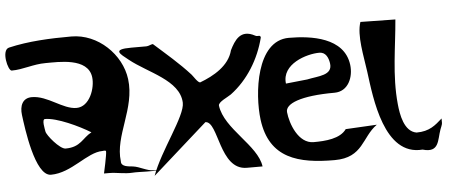

<svg xmlns="http://www.w3.org/2000/svg" viewBox="-102 -899 2438 1021"><g transform="rotate(-5 1117.0 -388.5)"><path d="M370.1 -260C320.8 -234.6 307.5 -186 225.6 -186C195.8 -186 129.4 -265.4 126.8 -286C125.4 -296.6 111.7 -352 130.3 -352C194 -352 308.2 -298.1 370.1 -260ZM-27.2 -747C-70.9 -736.7 -43.4 -624 -23.5 -624C38.1 -624 91.9 -648 159.5 -648C228.1 -648 386.2 -658.1 399.7 -552C407.2 -494 373.1 -396 302.7 -396C229.5 -396 154.9 -474 70.7 -474C19.7 -474 4.1 -431.7 10.2 -384C18.9 -316.2 51 -54 136.4 -54C247.3 -54 336.9 -156 420.4 -156C420.4 -156 437.9 -159.5 438.8 -153C440.7 -137.9 417.7 -36 417.7 -36H444.7C485.9 -36 526.8 -23.9 568.9 -27C604.4 -29.7 689.8 -22 700.5 -30H682.5C646.5 -30 610.2 -55.5 573.7 -60C552.7 -62.6 510.4 -62.5 512.5 -93C494.8 -230.8 609.6 -365.8 589.2 -525C572.3 -657.3 450.4 -777 308 -777C194.7 -777 78.6 -771.9 -27.2 -747Z M684.9 0C684.9 0 978.4 -261 978.5 -261C1048.8 -261 1030.4 0 1176.9 0H1260.9C1246.3 -113.9 1074.3 -216 1058.1 -342C1055.6 -361.8 1110.2 -384.1 1126.2 -396C1218.4 -464.6 1282.8 -570.2 1311.4 -684C1309.2 -700.9 1296.8 -688.3 1282.9 -696C1206.4 -738.1 1172.2 -679.8 1147.3 -630C1126.6 -548.4 1043.3 -501.9 969.3 -474C956.9 -474 935.5 -510.2 927.5 -519C868.7 -584 802.2 -640.2 736.5 -699C727.1 -699 712.8 -690 701.6 -690H620.6C513.6 -690 559.7 -660.7 601.7 -627C697.5 -550 862.7 -495.8 867.9 -375C871 -304 731.2 -130.3 684.9 0Z M1423.2 -428C1409.8 -533.2 1545.8 -576 1614.3 -576C1648.4 -576 1661.4 -545.3 1666 -516C1676.6 -449 1597.1 -453 1537.7 -440ZM1676.3 -357C1749.9 -357 1780.8 -431.9 1772.3 -498C1753.4 -645.3 1578.5 -669 1459.4 -669C1285.1 -669 1254.7 -385.7 1272.1 -249C1299.1 -38.7 1453.6 0 1646 0C1799 0 1802 -109.2 1885.5 -168L1718.7 -159C1684.6 -110.7 1606.2 -105 1542.6 -105C1461.6 -105 1421.8 -213.9 1415.7 -276C1411.2 -321.5 1494.8 -357 1676.3 -357Z M2092.5 -108C2026.1 -119.2 2011.6 -212.2 2006.2 -267C1990.7 -422.3 2021.1 -573.9 2032.6 -717L1846.2 -720C1822.1 -649.6 1848.2 -537.4 1859.4 -453C1878.2 -310.1 1909.6 1.9 2116.4 -15C2205.2 10.9 2200.6 -59.3 2220.7 -114C2222.3 -118.3 2232.3 -141 2231.5 -147C2230.5 -154.7 2232.2 -165.3 2231.4 -171C2194.8 -138.6 2162.5 -108 2092.5 -108Z"/></g></svg>

Font: Rocketfuel
Style: Regular
Weight: 400
Designer: Mew Too
Foundry: Cannot Into Space Fonts.
Version: Version 0.27